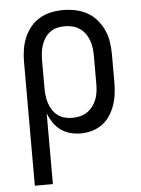

<svg xmlns="http://www.w3.org/2000/svg" viewBox="-53 -570 606 827"><g transform="rotate(-5 250.0 -156.5)"><path d="M64 215V-320Q64 -347 68 -373Q72 -399 82 -423.5Q92 -448 109 -469Q126 -490 149 -503.5Q172 -517 198 -522.5Q224 -528 251 -528Q278 -528 304.5 -522.5Q331 -517 354.5 -504Q378 -491 396 -470Q414 -449 425 -424.5Q436 -400 440 -373.5Q444 -347 444 -320V-200Q444 -175 441 -150Q438 -125 430 -101.5Q422 -78 408.5 -57Q395 -36 375 -21Q355 -6 330.5 1Q306 8 281 8Q258 8 235.5 2Q213 -4 194.5 -17.5Q176 -31 163 -50.5Q150 -70 142 -91V215ZM251 -62Q268 -62 284.5 -66Q301 -70 315 -79.5Q329 -89 339.5 -103Q350 -117 356 -133Q362 -149 364 -166Q366 -183 366 -200V-320Q366 -337 364 -354Q362 -371 356 -387Q350 -403 340 -417Q330 -431 316 -440.5Q302 -450 285 -454Q268 -458 251 -458Q234 -458 218 -454Q202 -450 188.5 -440Q175 -430 165.5 -415.5Q156 -401 151 -385.5Q146 -370 144 -353.5Q142 -337 142 -320V-200Q142 -183 144 -166.5Q146 -150 151 -134.5Q156 -119 165.5 -104.5Q175 -90 188.5 -80Q202 -70 218 -66Q234 -62 251 -62Z"/></g></svg>

Font: Iosevka Term
Style: Regular
Weight: 400
Monospace: yes
Designer: Belleve Invis
Foundry: Belleve Invis
Version: Version 30.0.1